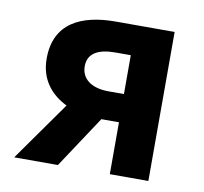

<svg xmlns="http://www.w3.org/2000/svg" viewBox="-62 -557 662 623"><g transform="rotate(10 269.5 -245.5)"><path d="M23 0H167L280 -171H338V0H465V-491H271C158 -491 71 -451 71 -334C71 -264 110 -220 161 -195ZM197 -331C197 -373 230 -392 287 -392H338V-264H287C230 -264 197 -290 197 -331Z"/></g></svg>

Font: Source Sans Pro SemBd
Style: Regular
Weight: 700
Designer: Paul D. Hunt
Foundry: Adobe Systems Incorporated
Version: Version 2.020;PS 2.0;hotconv 1.0.86;makeotf.lib2.5.63406